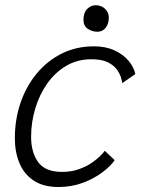

<svg xmlns="http://www.w3.org/2000/svg" viewBox="-20 -728 553 750"><path d="M428 -102.5Q412 -79 379.8 -54.8Q347.5 -30.5 303.8 -14Q260 2.5 208 2.5Q150 2.5 112.2 -22.2Q74.5 -47 56.2 -90.2Q38 -133.5 38 -188.5Q38 -261 60 -325.8Q82 -390.5 123 -440.2Q164 -490 220.8 -518.5Q277.5 -547 347 -547Q393 -547 427.2 -531.2Q461.5 -515.5 482.5 -490.2Q503.5 -465 508.5 -438.5L457.5 -403.5Q457 -410.5 452.5 -425.5Q448 -440.5 436 -457Q424 -473.5 400.5 -485Q377 -496.5 337 -496.5Q282.5 -496.5 239 -471Q195.5 -445.5 164.8 -402Q134 -358.5 117.8 -304.5Q101.5 -250.5 101.5 -193Q101.5 -133 129 -94.8Q156.5 -56.5 222.5 -56.5Q258.5 -56.5 288 -67Q317.5 -77.5 338.8 -92.2Q360 -107 373 -120.2Q386 -133.5 389 -139ZM354 -707.5Q376 -707.5 390.5 -693.5Q405 -679.5 405 -660Q405 -635.5 393 -619.8Q381 -604 360.5 -604Q339.5 -604 322.8 -615.5Q306 -627 306 -650.5Q306 -678.5 320.5 -693Q335 -707.5 354 -707.5Z"/></svg>

Font: Grandstander Thin ExtraLight
Style: Italic
Weight: 250
Italic angle: -15°
Version: Version 1.200